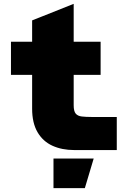

<svg xmlns="http://www.w3.org/2000/svg" viewBox="-20 -780 690 998"><path d="M366 0Q302 0 252.5 -22.5Q203 -45 175 -93Q147 -141 147 -215V-674L363 -760V-233Q363 -202 373.5 -189.5Q384 -177 405 -174.5Q426 -172 455 -172H587V0ZM37 -391V-563H503V-391ZM258 198V44H467L421 198Z"/></svg>

Font: Azeret Mono Thin Black
Style: Regular
Weight: 900
Version: Version 1.002